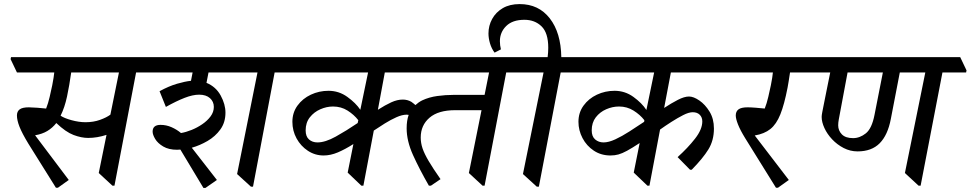

<svg xmlns="http://www.w3.org/2000/svg" viewBox="-20 -900 4757 941"><path d="M264 20H254L119 -196Q88 -247 75.5 -279Q63 -311 63 -334Q63 -354 76.5 -364Q90 -374 121 -374Q136 -374 162 -372Q188 -370 206 -368Q216 -393 223.5 -425.5Q231 -458 236 -482Q240 -504 242.5 -518.5Q245 -533 246 -545H63L32 -610L34 -620H735L766 -555L764 -545H647L541 10H531L464 -52L502 -239Q456 -224 412 -224Q379 -224 340.5 -238.5Q302 -253 256 -297Q237 -273 212 -258Q187 -243 152 -237L317 -18ZM277 -333Q294 -321 330.5 -311Q367 -301 399 -301Q438 -301 470 -312.5Q502 -324 521 -338L563 -545H329Q320 -481 308.5 -427Q297 -373 277 -333Z M848 -166Q807 -166 780 -182Q753 -198 740.5 -219Q728 -240 728 -255Q728 -288 767 -288Q795 -288 821 -276.5Q847 -265 867 -248Q891 -252 918.5 -263Q946 -274 971 -291Q996 -308 1012 -329.5Q1028 -351 1028 -376Q1028 -402 1009 -419Q990 -436 956 -436Q925 -436 885 -420.5Q845 -405 793 -376L762 -453Q808 -478 847.5 -489.5Q887 -501 916 -504L924 -545H742L711 -610L713 -620H1414L1445 -555L1443 -545H1326L1220 15H1210L1142 -47L1242 -545H1002L992 -494Q1038 -475 1061.5 -432Q1085 -389 1085 -348Q1085 -300 1060 -265.5Q1035 -231 997 -209Q959 -187 920 -176L1043 -18L987 21H977L864 -167Q856 -166 848 -166Z M1566 -138Q1524 -138 1489 -161Q1454 -184 1433.5 -221.5Q1413 -259 1413 -303Q1413 -348 1438 -382.5Q1463 -417 1503.5 -436Q1544 -455 1590 -455Q1641 -455 1682.5 -425Q1724 -395 1746 -362L1784 -545H1421L1390 -610L1392 -620H2549L2580 -555L2578 -545H2461L2355 10H2345L2278 -52L2340 -360H2211Q2128 -360 2085 -323Q2042 -286 2042 -226Q2042 -199 2051 -172.5Q2060 -146 2081 -110.5Q2102 -75 2139 -22L2092 10H2082Q2036 -70 2004.5 -139.5Q1973 -209 1973 -271Q1973 -310 1983 -337Q1978 -338 1973 -338Q1951 -338 1923 -325.5Q1895 -313 1866 -295Q1837 -277 1812 -260L1761 10H1751L1684 -54L1712 -194Q1671 -168 1635.5 -153Q1600 -138 1566 -138ZM1983 -545H1866L1832 -362Q1868 -385 1897.5 -398.5Q1927 -412 1954 -412Q1977 -412 1996 -401Q2006 -394 2016 -385Q2031 -399 2049 -408Q2083 -424 2123.5 -429.5Q2164 -435 2203 -435H2355L2377 -545ZM1733 -297 1736 -311Q1715 -338 1683.5 -358Q1652 -378 1612 -378Q1581 -378 1550 -364.5Q1519 -351 1498.5 -325Q1478 -299 1478 -261Q1478 -231 1494.5 -216.5Q1511 -202 1536 -202Q1574 -202 1625.5 -230.5Q1677 -259 1733 -297Z M2621 15H2611L2543 -47L2644 -545H2556L2524 -610L2526 -620H2664Q2667 -644 2667 -666Q2667 -739 2634 -771Q2601 -803 2550 -803Q2492 -803 2461 -772.5Q2430 -742 2430 -698Q2430 -678 2435 -658L2404 -642Q2389 -662 2381.5 -687.5Q2374 -713 2374 -736Q2374 -774 2392 -807Q2410 -840 2444 -860Q2478 -880 2527 -880Q2620 -880 2674.5 -810Q2729 -740 2731 -620H2815L2847 -555L2845 -545H2728Z M3370 -68H3362L3301 -130Q3351 -175 3386.5 -220.5Q3422 -266 3422 -305Q3422 -325 3409.5 -337.5Q3397 -350 3375 -350Q3356 -350 3328.5 -336Q3301 -322 3270.5 -302.5Q3240 -283 3215 -265L3163 10H3153L3086 -54L3115 -199Q3077 -174 3053 -161Q3029 -148 3011 -143Q2993 -138 2972 -138Q2926 -138 2890.5 -161.5Q2855 -185 2835 -223Q2815 -261 2815 -303Q2815 -348 2840 -382.5Q2865 -417 2905.5 -436Q2946 -455 2992 -455Q3043 -455 3084.5 -425Q3126 -395 3148 -361L3186 -545H2823L2792 -610L2794 -620H3579L3610 -555L3608 -545H3268L3235 -371Q3270 -394 3302 -410.5Q3334 -427 3357 -427Q3379 -427 3407.5 -407.5Q3436 -388 3457.5 -353Q3479 -318 3479 -270Q3479 -212 3452 -168Q3425 -124 3370 -68ZM3137 -303 3138 -311Q3117 -338 3085 -358Q3053 -378 3014 -378Q2982 -378 2951 -364.5Q2920 -351 2900 -325Q2880 -299 2880 -261Q2880 -231 2897 -216.5Q2914 -202 2938 -202Q2963 -202 2995.5 -217Q3028 -232 3064.5 -255.5Q3101 -279 3137 -303Z M3793 20H3783L3632 -223Q3608 -262 3597 -290Q3586 -318 3586 -334Q3586 -354 3599.5 -364Q3613 -374 3644 -374Q3659 -374 3684.5 -372Q3710 -370 3728 -368Q3738 -393 3745.5 -425.5Q3753 -458 3758 -482Q3762 -503 3764.5 -518Q3767 -533 3768 -545H3586L3555 -610L3557 -620H3973L4004 -555L4002 -545H3852Q3849 -526 3845.5 -503Q3842 -480 3840 -471Q3824 -388 3804.5 -339.5Q3785 -291 3755.5 -267.5Q3726 -244 3679 -236L3846 -18Z M4183 -158Q4147 -158 4115 -174.5Q4083 -191 4058.5 -217Q4034 -243 4020.5 -272.5Q4007 -302 4007 -327Q4007 -335 4010 -350.5Q4013 -366 4017 -386Q4023 -418 4032 -461Q4041 -504 4049 -545H3980L3949 -610L3951 -620H4686L4717 -555L4715 -545H4599L4492 10H4482L4415 -52L4515 -545H4390L4346 -317Q4331 -238 4291.5 -198Q4252 -158 4183 -158ZM4134 -545 4091 -315Q4088 -299 4088 -286Q4088 -260 4106 -241.5Q4124 -223 4161 -223Q4194 -223 4223.5 -246.5Q4253 -270 4266 -337L4307 -545Z"/></svg>

Font: Tiro Devanagari Marathi
Style: Italic
Weight: 400
Italic angle: -11°
Designer: Devanagari: John Hudson & Fiona Ross, assisted by Paul Hanslow. Latin: John Hudson with Paul Hanslow, assisted by Kaja S
Foundry: Tiro Typeworks Ltd.
Version: Version 1.52